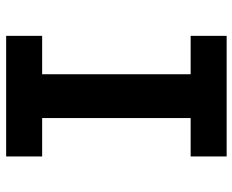

<svg xmlns="http://www.w3.org/2000/svg" viewBox="-88 -688 775 640"><g transform="rotate(-90 300.0 -367.5)"><path d="M99 0V-120H227V-615H99V-735H501V-615H373V-120H501V0Z"/></g></svg>

Font: Iosevka Custom Heavy Extended
Style: Regular
Weight: 900
Width: 7
Monospace: yes
Designer: Belleve Invis
Foundry: Belleve Invis
Version: Version 11.2.4; ttfautohint (v1.8.4)